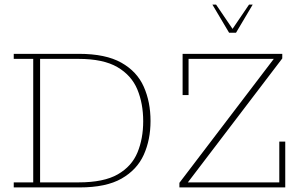

<svg xmlns="http://www.w3.org/2000/svg" viewBox="-20 -818 1318 838"><path d="M40 0V-22H125V-561H40V-583H325Q441 -583 509.5 -544.5Q578 -506 607.5 -439.5Q637 -373 637 -290Q637 -208 607.5 -142.5Q578 -77 510.5 -38.5Q443 0 328 0ZM155 -22H323Q433 -22 494 -57Q555 -92 580 -152.5Q605 -213 605 -289Q605 -366 579.5 -427.5Q554 -489 492.5 -525Q431 -561 323 -561H155ZM763 0V-20L1175 -561H803V-403H777V-583H1212V-563L800 -22H1199V-200H1225V0ZM980 -675 907 -798H923L995 -692L1067 -798H1083L1010 -675Z"/></svg>

Font: Rokkitt Thin
Style: Regular
Weight: 250
Version: Version 3.103